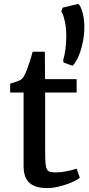

<svg xmlns="http://www.w3.org/2000/svg" viewBox="-20 -966 461 997"><path d="M32.7 0ZM32.7 -485.4V-531.7Q46.4 -535.2 64.2 -541.5Q82 -547.9 87.4 -551.3Q103.5 -563 113.8 -589.4Q121.1 -606 133.1 -642.3Q145 -678.7 149.4 -697.3H212.9L213.9 -555.2H377.9V-485.4H214.4V-189.9Q214.4 -130.4 217.8 -107.2Q221.2 -84 231.7 -77.4Q242.2 -70.8 270 -70.8H270.5Q295.9 -70.8 327.9 -77.1Q359.9 -83.5 377.4 -90.3H377.9L394.5 -43Q379.9 -30.8 350.6 -18.3Q321.3 -5.9 287.6 2.4Q253.9 10.7 225.6 10.7H224.6Q164.1 10.7 133.3 -15.9Q102.5 -42.5 102.5 -105V-485.4ZM308.1 -652.8Q324.2 -709.5 324.2 -780.8Q324.2 -822.8 315.9 -858.6Q307.6 -894.5 298.3 -906.7L305.2 -926.3L387.2 -945.8Q400.9 -932.1 409.4 -898.4Q418 -864.7 418 -826.2Q418 -785.2 409.2 -743.7Q400.4 -702.1 386.2 -670.4Q372.1 -638.7 356.9 -624.5L310.1 -641.1Z"/></svg>

Font: Merriweather
Style: Regular
Weight: 400
Designer: Eben Sorkin
Foundry: Eben Sorkin
Version: Version 1.584; ttfautohint (v1.6)